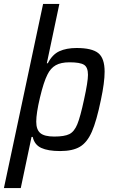

<svg xmlns="http://www.w3.org/2000/svg" viewBox="-40 -763 584 980"><path d="M180 -743H263L199 -440H204Q227 -485 263 -501.5Q299 -518 351 -518Q429 -518 461.5 -492Q494 -466 494 -397Q494 -342 475 -253Q453 -146 429 -91Q405 -36 368 -14Q331 8 267 8Q205 8 170.5 -8Q136 -24 127 -64H121L66 197H-20ZM389 -255Q409 -346 409 -381Q409 -420 388.5 -432.5Q368 -445 315 -445Q271 -445 244.5 -430Q218 -415 202 -382Q183 -345 164 -265Q145 -185 145 -142Q145 -101 166 -83.5Q187 -66 237 -66Q289 -66 314 -78.5Q339 -91 354.5 -128.5Q370 -166 389 -255Z"/></svg>

Font: Saira Semi Condensed
Style: Italic
Weight: 400
Width: 4
Italic angle: -12°
Designer: Hector Gatti with collaboration of the Omnibus-Type team
Foundry: Omnibus-Type
Version: Version 1.001; ttfautohint (v1.8)